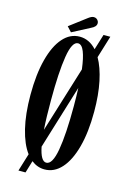

<svg xmlns="http://www.w3.org/2000/svg" viewBox="-132 -894 681 1009"><g transform="rotate(15 209.0 -389.0)"><path d="M74.5 52 104 -44.5Q70.5 -89 51.5 -166.8Q32.5 -244.5 32.5 -349Q32.5 -461 53.8 -542.2Q75 -623.5 113.8 -667.2Q152.5 -711 204.5 -711Q256 -711 296 -667.5L322 -752H359L322 -631Q349 -584 364 -512.5Q379 -441 379 -349Q379 -237.5 357.2 -156.8Q335.5 -76 296.2 -32.5Q257 11 204.5 11Q165.5 11 133 -14.5L113 52ZM144 -349Q144 -303 145 -263Q146 -223 148.5 -189.5L259 -547.5Q251.5 -608.5 238.2 -641.8Q225 -675 204.5 -675Q172 -675 158 -588.2Q144 -501.5 144 -349ZM204.5 -25.5Q238 -25.5 253 -111Q268 -196.5 268 -349Q268 -403 266 -448.5L159.5 -101Q174.5 -25.5 204.5 -25.5ZM153 -721 128.5 -747.5 220.5 -817Q237 -829.5 249 -829.5Q265 -829.5 273.5 -815Q276.5 -809.5 276.5 -803Q276.5 -783.5 248.5 -771Z"/></g></svg>

Font: Imbue 10pt SemiBold
Style: Regular
Weight: 600
Designer: Tyler Finck
Foundry: Etcetera Type Company
Version: Version 1.102; ttfautohint (v1.8.3)